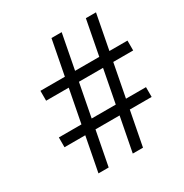

<svg xmlns="http://www.w3.org/2000/svg" viewBox="-165 -840 929 970"><g transform="rotate(-30 299.5 -355.5)"><path d="M191.9 0 230.5 -200.2H371.1L332.5 0H392.1L430.7 -200.2H558.1V-257.3H441.4L478.5 -450.2H594.7V-507.8H489.3L528.3 -710.9H469.2L430.2 -507.8H289.1L328.1 -710.9H268.6L229.5 -507.8H86.9V-450.2H218.8L181.6 -257.3H49.8V-200.2H170.9L132.3 0ZM278.3 -450.2H418.9L381.8 -257.3H241.2Z"/></g></svg>

Font: Vazirmatn Light
Style: Regular
Weight: 300
Designer: Saber Rastikerdar
Foundry: Saber Rastikerdar
Version: Version 33.003